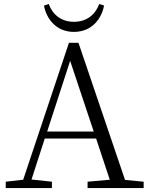

<svg xmlns="http://www.w3.org/2000/svg" viewBox="-20 -949 752 969"><path d="M481 -929C461 -876 419 -839 353 -839C288 -839 245 -876 226 -929L202 -921C213 -858 261 -788 353 -788C446 -788 494 -858 505 -921ZM218 -285 334 -642 453 -285ZM611 -41 376 -733H328L97 -42L9 -32V0H242V-32L139 -43L206 -250H465L534 -42L422 -32V0H705V-32Z"/></svg>

Font: Noto Serif CJK JP Light
Style: Regular
Weight: 300
Designer: Ryoko NISHIZUKA 西塚涼子 (kana & ideographs); Frank Grießhammer (Latin, Greek & Cyrillic); Wenlong ZHANG 张文龙 (bopomofo); San
Foundry: Adobe Systems Incorporated
Version: Version 1.001;PS 1.001;hotconv 16.6.54;makeotf.lib2.5.65590